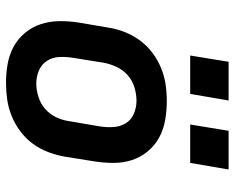

<svg xmlns="http://www.w3.org/2000/svg" viewBox="-91 -683 782 640"><g transform="rotate(90 300.0 -363.0)"><path d="M257 8Q224 8 193 2.5Q162 -3 135.5 -17.5Q109 -32 89.5 -55.5Q70 -79 60.5 -108Q51 -137 50.5 -169Q50 -201 55 -233L72 -333Q76 -360 86.5 -387Q97 -414 114.5 -438Q132 -462 156 -480Q180 -498 207 -509Q234 -520 261.5 -524Q289 -528 317 -528Q349 -528 380.5 -522.5Q412 -517 438.5 -502.5Q465 -488 484.5 -464.5Q504 -441 513.5 -412Q523 -383 523 -351Q523 -319 518 -287L502 -187Q497 -160 487 -133Q477 -106 459.5 -82Q442 -58 418 -40Q394 -22 367 -11Q340 0 312 4Q284 8 257 8ZM258 -93Q280 -93 302.5 -100Q325 -107 343 -122.5Q361 -138 371 -159.5Q381 -181 384 -203L401 -303Q405 -327 403.5 -350Q402 -373 391 -391Q380 -409 359.5 -418Q339 -427 316 -427Q294 -427 271 -420Q248 -413 230.5 -397.5Q213 -382 203 -360.5Q193 -339 189 -317L173 -217Q169 -193 170 -170Q171 -147 182.5 -129Q194 -111 214.5 -102Q235 -93 258 -93ZM523 -606H395L416 -734H545ZM165 -606 186 -734H315L293 -606Z"/></g></svg>

Font: Iosevka SS04 Extended Oblique
Style: Bold
Weight: 700
Width: 7
Italic angle: -9°
Monospace: yes
Designer: Belleve Invis
Foundry: Belleve Invis
Version: Version 19.0.0; ttfautohint (v1.8.4)